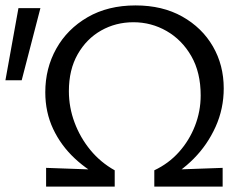

<svg xmlns="http://www.w3.org/2000/svg" viewBox="-41 -688 901 708"><path d="M353 -24Q286 -56 235 -103.5Q184 -151 155 -212.5Q126 -274 126 -348Q126 -436 166.5 -508.5Q207 -581 282 -624.5Q357 -668 459 -668Q558 -668 631 -627Q704 -586 744 -517Q784 -448 784 -362Q784 -287 754 -220.5Q724 -154 673.5 -103Q623 -52 560 -21L528 -60Q581 -85 619 -127.5Q657 -170 678 -224Q699 -278 699 -336Q699 -421 664.5 -481Q630 -541 573.5 -573.5Q517 -606 451 -606Q386 -606 332 -575.5Q278 -545 245.5 -488Q213 -431 213 -352Q213 -292 234 -236Q255 -180 292.5 -134.5Q330 -89 382 -60ZM129 0V-69L382 -60V0ZM528 0V-60L780 -69V0ZM39 -392H-21L27 -658H108Z"/></svg>

Font: Ysabeau Office Medium
Style: Regular
Weight: 500
Designer: Christian Thalmann (Catharsis Fonts)
Version: Version 2.001;gftools[0.9.30]; featfreeze: tnum,lnum,ss02